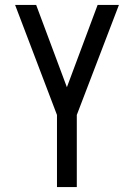

<svg xmlns="http://www.w3.org/2000/svg" viewBox="-20 -550 540 775"><path d="M210 205H290V-86L460 -530H374L250 -198L126 -530H41L210 -86Z"/></svg>

Font: Iosevka SS09
Style: Regular
Weight: 400
Monospace: yes
Designer: Belleve Invis
Foundry: Belleve Invis
Version: Version 5.2.1; ttfautohint (v1.8.3)